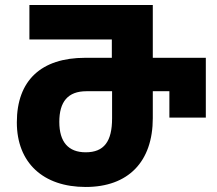

<svg xmlns="http://www.w3.org/2000/svg" viewBox="-20 -734 862 764"><path d="M321 10C490 10 588 -90 588 -264V-371H654V-266H799V-504H588V-714H97V-577H425V-504H319C144 -504 47 -414 47 -247C47 -87 151 10 321 10ZM321 -128C252 -128 216 -169 216 -249C216 -329 250 -371 324 -371H426V-263C426 -171 394 -128 321 -128Z"/></svg>

Font: Noto Sans Georgian SemiCondensed Extra
Style: Regular
Weight: 800
Width: 4
Designer: Monotype Design Team
Foundry: Monotype Imaging Inc.
Version: Version 1.901